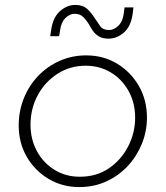

<svg xmlns="http://www.w3.org/2000/svg" viewBox="-20 -747 673 780"><path d="M302 13Q233 13 177 -20.5Q121 -54 88.5 -110.5Q56 -167 56 -237Q56 -296 77 -348Q98 -400 135.5 -439Q173 -478 223 -500Q273 -522 330 -522Q400 -522 455.5 -488.5Q511 -455 544 -398Q577 -341 577 -269Q577 -213 556 -162Q535 -111 498.5 -72Q462 -33 412 -10Q362 13 302 13ZM304 -29Q372 -29 422 -63Q472 -97 500.5 -152Q529 -207 529 -269Q529 -329 502.5 -377Q476 -425 430.5 -452.5Q385 -480 328 -480Q265 -480 214 -447.5Q163 -415 133.5 -360.5Q104 -306 104 -240Q104 -181 130 -133Q156 -85 201.5 -57Q247 -29 304 -29ZM421 -590Q397 -590 382 -599Q367 -608 357.5 -621.5Q348 -635 341 -649Q331 -665 318 -678Q305 -691 283 -691Q263 -691 245.5 -673.5Q228 -656 224 -623L220 -600H184L188 -626Q195 -676 223.5 -701.5Q252 -727 286 -727Q317 -727 334.5 -710.5Q352 -694 363 -676Q376 -657 387 -641Q398 -625 423 -625Q443 -625 461 -642.5Q479 -660 483 -694L486 -717H522L519 -691Q512 -640 483.5 -615Q455 -590 421 -590Z"/></svg>

Font: MuseoModerno Thin ExtraLight
Style: Italic
Weight: 250
Italic angle: -9°
Version: Version 1.003